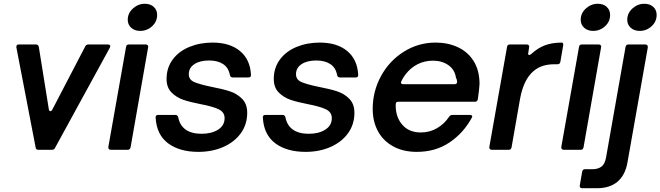

<svg xmlns="http://www.w3.org/2000/svg" viewBox="-20 -795 3505 1019"><path d="M272 -10Q268 0 255 0H184Q170 0 169 -13L67 -543Q67 -544 66.5 -545Q66 -546 67 -547Q67 -559 79 -559H171Q183 -559 186 -546L239 -216Q240 -205 248 -205Q253 -205 257 -212L432 -548Q437 -559 449 -559H553Q561 -559 564 -554Q567 -549 563 -542Z M673 -13Q670 0 658 0H568Q561 0 557.5 -4.5Q554 -9 555 -15L649 -546Q651 -559 664 -559H754Q761 -559 764.5 -554.5Q768 -550 766 -543ZM658 -690Q658 -725 685.5 -750Q713 -775 749 -775Q778 -775 796 -758.5Q814 -742 814 -716Q814 -680 787 -655.5Q760 -631 724 -631Q695 -631 676.5 -647.5Q658 -664 658 -690Z M806 -171V-173Q806 -185 819 -185H911Q923 -185 926 -172Q934 -130 965 -107.5Q996 -85 1050 -85Q1103 -85 1137.5 -107Q1172 -129 1172 -168Q1172 -200 1140.5 -215Q1109 -230 1046 -242Q989 -253 952.5 -265.5Q916 -278 890 -304.5Q864 -331 864 -376Q864 -435 896.5 -479Q929 -523 985 -546Q1041 -569 1108 -569Q1200 -569 1254 -524Q1308 -479 1312 -398V-396Q1312 -384 1299 -384H1215Q1203 -384 1200 -397Q1193 -436 1164 -455Q1135 -474 1090 -474Q1041 -474 1011.5 -454.5Q982 -435 982 -401Q982 -372 1011 -359.5Q1040 -347 1103 -334Q1161 -323 1199.5 -310.5Q1238 -298 1265 -270.5Q1292 -243 1292 -197Q1292 -134 1257.5 -87Q1223 -40 1164 -14.5Q1105 11 1033 11Q933 11 872 -34.5Q811 -80 806 -171Z M1375 -171V-173Q1375 -185 1388 -185H1480Q1492 -185 1495 -172Q1503 -130 1534 -107.5Q1565 -85 1619 -85Q1672 -85 1706.5 -107Q1741 -129 1741 -168Q1741 -200 1709.5 -215Q1678 -230 1615 -242Q1558 -253 1521.5 -265.5Q1485 -278 1459 -304.5Q1433 -331 1433 -376Q1433 -435 1465.5 -479Q1498 -523 1554 -546Q1610 -569 1677 -569Q1769 -569 1823 -524Q1877 -479 1881 -398V-396Q1881 -384 1868 -384H1784Q1772 -384 1769 -397Q1762 -436 1733 -455Q1704 -474 1659 -474Q1610 -474 1580.5 -454.5Q1551 -435 1551 -401Q1551 -372 1580 -359.5Q1609 -347 1672 -334Q1730 -323 1768.5 -310.5Q1807 -298 1834 -270.5Q1861 -243 1861 -197Q1861 -134 1826.5 -87Q1792 -40 1733 -14.5Q1674 11 1602 11Q1502 11 1441 -34.5Q1380 -80 1375 -171Z M1958 -217Q1958 -310 2002 -391Q2046 -472 2123 -520.5Q2200 -569 2292 -569Q2357 -569 2410 -544.5Q2463 -520 2494 -470.5Q2525 -421 2525 -349Q2524 -325 2516 -268Q2513 -255 2501 -255H2094Q2085 -255 2082.5 -250.5Q2080 -246 2080 -236Q2080 -173 2115.5 -132.5Q2151 -92 2213 -92Q2261 -92 2300 -115Q2339 -138 2364 -176Q2370 -185 2381 -185H2473Q2481 -185 2484.5 -181.5Q2488 -178 2485 -172Q2441 -90 2366.5 -39.5Q2292 11 2192 11Q2120 11 2067 -18Q2014 -47 1986 -98.5Q1958 -150 1958 -217ZM2392 -348Q2398 -348 2402 -351Q2406 -354 2406 -359Q2406 -372 2400 -382Q2394 -425 2360 -449Q2326 -473 2278 -473Q2234 -473 2197 -454.5Q2160 -436 2133 -401Q2122 -388 2110 -364Q2108 -360 2108 -358Q2108 -348 2121 -348Z M2590 0Q2583 0 2579.5 -4.5Q2576 -9 2577 -15L2671 -546Q2673 -559 2686 -559H2776Q2783 -559 2786.5 -554.5Q2790 -550 2788 -543L2784 -516L2783 -511Q2783 -503 2789 -503Q2792 -503 2799 -508Q2835 -541 2873.5 -555Q2912 -569 2961 -569Q2966 -569 2968 -565Q2970 -561 2969 -554L2954 -467Q2952 -454 2939 -454H2922Q2854 -454 2812 -418Q2759 -374 2740 -270L2695 -13Q2692 0 2680 0Z M3077 -13Q3074 0 3062 0H2972Q2965 0 2961.5 -4.5Q2958 -9 2959 -15L3053 -546Q3055 -559 3068 -559H3158Q3165 -559 3168.5 -554.5Q3172 -550 3170 -543ZM3062 -690Q3062 -725 3089.5 -750Q3117 -775 3153 -775Q3182 -775 3200 -758.5Q3218 -742 3218 -716Q3218 -680 3191 -655.5Q3164 -631 3128 -631Q3099 -631 3080.5 -647.5Q3062 -664 3062 -690Z M3070 204Q3055 204 3057 189L3070 115Q3073 103 3085 103H3125Q3154 103 3172.5 89Q3191 75 3197 38L3300 -546Q3303 -559 3315 -559H3405Q3412 -559 3415.5 -554.5Q3419 -550 3418 -543L3310 68Q3298 135 3257 169.5Q3216 204 3148 204ZM3309 -690Q3309 -725 3336.5 -750Q3364 -775 3400 -775Q3429 -775 3447 -758.5Q3465 -742 3465 -716Q3465 -680 3438 -655.5Q3411 -631 3375 -631Q3346 -631 3327.5 -647.5Q3309 -664 3309 -690Z"/></svg>

Font: Open Sauce Two SemiBold Italic
Style: Regular
Weight: 600
Italic angle: -10°
Designer: Alfredo Marco Pradil
Foundry: Creative Sauce Fz LLC
Version: Version 1.477